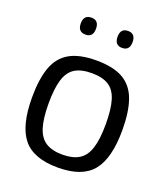

<svg xmlns="http://www.w3.org/2000/svg" viewBox="-136 -830 818 937"><g transform="rotate(20 272.5 -362.0)"><path d="M38 -269Q38 -364 60 -425.5Q82 -487 133.5 -516.5Q185 -546 273 -546Q361 -546 412 -516.5Q463 -487 485 -425.5Q507 -364 507 -269Q507 -123 453 -56.5Q399 10 273 10Q146 10 92 -56.5Q38 -123 38 -269ZM124 -269Q124 -190 139 -143.5Q154 -97 187 -77Q220 -57 273 -57Q325 -57 358 -77Q391 -97 406 -143.5Q421 -190 421 -269Q421 -346 407 -392.5Q393 -439 360.5 -459.5Q328 -480 273 -480Q217 -480 184.5 -459.5Q152 -439 138 -392.5Q124 -346 124 -269ZM368 -646Q329 -646 329 -690Q329 -734 368 -734Q407 -734 407 -690Q407 -646 368 -646ZM178 -646Q138 -646 138 -690Q138 -734 178 -734Q217 -734 217 -690Q217 -646 178 -646Z"/></g></svg>

Font: Georama
Style: Regular
Weight: 400
Designer: Jean-Baptiste Levee
Foundry: Production Type
Version: Version 1.000